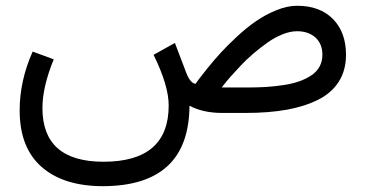

<svg xmlns="http://www.w3.org/2000/svg" viewBox="-20 -390 1263 663"><path d="M1093.3 -200.7Q1093.3 -238.8 1069.1 -260.5Q1044.9 -282.2 1005.9 -282.2Q982.4 -282.2 955.6 -271.5Q928.7 -260.7 904.3 -243.4Q879.9 -226.1 855.7 -205.6Q831.5 -185.1 812 -164.3Q792.5 -143.6 777.3 -126.5Q762.2 -109.4 753.9 -98.6L745.6 -87.9H835Q870.1 -87.9 900.1 -89.8Q930.2 -91.8 960.4 -96.4Q990.7 -101.1 1013.9 -109.4Q1037.1 -117.7 1055.4 -129.9Q1073.7 -142.1 1083.5 -160.2Q1093.3 -178.2 1093.3 -200.7ZM335.9 252.9Q199.7 252.9 123.8 186.5Q47.9 120.1 47.9 -8.8Q47.9 -111.3 92.8 -211.9L165.5 -185.1Q126.5 -89.4 126.5 -17.1Q126.5 168.5 337.4 168.5Q562.5 168.5 562.5 -25.9Q562.5 -94.7 510.3 -200.7L584 -241.7L623.5 -137.7Q637.7 -102.1 655.3 -100.6Q659.2 -106.4 666.3 -116Q673.3 -125.5 695.8 -153.6Q718.3 -181.6 741.5 -207Q764.6 -232.4 798.3 -263.7Q832 -294.9 864.3 -317.1Q896.5 -339.4 934.3 -354.7Q972.2 -370.1 1005.9 -370.1Q1084.5 -370.1 1129.6 -324.5Q1174.8 -278.8 1174.8 -200.7Q1174.8 -147.5 1150.1 -108.4Q1125.5 -69.3 1079.1 -45.9Q1032.7 -22.5 970.5 -11.2Q908.2 0 828.6 0H747.6Q681.2 0 634.3 -24.9Q632.8 252 335.9 252.9Z"/></svg>

Font: Samim WOL
Style: WOL
Weight: 400
Foundry: DejaVu fonts team - Redesigned by Saber Rastikerdar
Version: Version 4.0.0